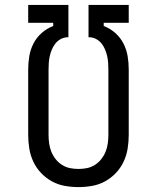

<svg xmlns="http://www.w3.org/2000/svg" viewBox="-20 -755 640 783"><path d="M300 8Q272 8 244 3Q216 -2 191.5 -15.5Q167 -29 147.5 -49.5Q128 -70 116 -95.5Q104 -121 99.5 -149Q95 -177 95 -205V-471Q95 -499 99.5 -526Q104 -553 116.5 -577.5Q129 -602 150 -620.5Q171 -639 197 -649V-662H95V-735H259V-603H253Q239 -602 226.5 -595Q214 -588 205.5 -577Q197 -566 191.5 -553Q186 -540 183 -526.5Q180 -513 179 -499Q178 -485 178 -471V-205Q178 -187 180.5 -169.5Q183 -152 189.5 -136Q196 -120 207 -106Q218 -92 233 -82.5Q248 -73 265 -69.5Q282 -66 300 -66Q318 -66 335 -69.5Q352 -73 367 -82.5Q382 -92 393 -106Q404 -120 410.5 -136Q417 -152 419.5 -169.5Q422 -187 422 -205V-471Q422 -485 421 -499Q420 -513 417 -526.5Q414 -540 408.5 -553Q403 -566 394.5 -577Q386 -588 373.5 -595Q361 -602 347 -603H341V-735H505V-662H403V-649Q429 -639 450 -620.5Q471 -602 483.5 -577.5Q496 -553 500.5 -526Q505 -499 505 -471V-205Q505 -177 500.5 -149Q496 -121 484 -95.5Q472 -70 452.5 -49.5Q433 -29 408.5 -15.5Q384 -2 356 3Q328 8 300 8Z"/></svg>

Font: Iosevka Etoile
Style: Regular
Weight: 400
Designer: Belleve Invis
Foundry: Belleve Invis
Version: Version 33.2.4